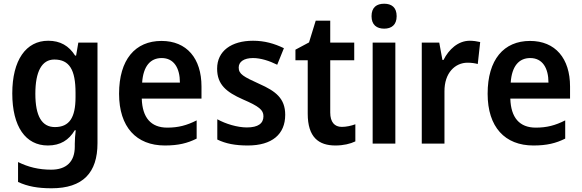

<svg xmlns="http://www.w3.org/2000/svg" viewBox="-20 -772 3127 1032"><path d="M239 -553C120 -553 46 -449 46 -270C46 -91 118 10 237 10C305 10 350 -19 382 -72H387C384 -50 382 -18 382 1V16C382 98 336 140 255 140C188 140 132 126 77 99V206C128 230 184 240 257 240C426 240 504 156 504 -2V-543H401L389 -473H384C350 -526 304 -553 239 -553ZM272 -452C353 -452 386 -397 386 -273V-250C386 -140 353 -89 275 -89C205 -89 170 -148 170 -268C170 -388 205 -452 272 -452Z M848 -552C707 -552 620 -452 620 -268C620 -89 713 10 866 10C938 10 987 -2 1037 -27V-125C984 -98 938 -86 879 -86C791 -86 745 -140 742 -242H1063V-307C1063 -458 984 -552 848 -552ZM849 -460C915 -460 947 -406 947 -328H744C750 -416 788 -460 849 -460Z M1513 -155C1513 -243 1462 -282 1374 -321C1288 -360 1263 -374 1263 -409C1263 -440 1291 -460 1340 -460C1381 -460 1428 -445 1470 -424L1506 -513C1454 -538 1402 -553 1340 -553C1224 -553 1147 -498 1147 -403C1147 -317 1197 -277 1285 -238C1373 -200 1396 -181 1396 -147C1396 -109 1368 -87 1307 -87C1256 -87 1193 -106 1148 -131V-22C1193 0 1244 10 1312 10C1442 10 1513 -50 1513 -155Z M1817 -90C1778 -90 1755 -116 1755 -167V-448H1884V-543H1755V-661H1677L1641 -544L1568 -505V-448H1634V-161C1634 -34 1693 10 1783 10C1826 10 1863 1 1890 -12V-104C1868 -96 1842 -90 1817 -90Z M2045 -752C2005 -752 1977 -733 1977 -685C1977 -638 2005 -618 2045 -618C2084 -618 2112 -638 2112 -685C2112 -733 2084 -752 2045 -752ZM2105 -543H1983V0H2105Z M2505 -553C2442 -553 2392 -506 2364 -450H2358L2341 -543H2247V0H2369V-280C2368 -381 2427 -435 2493 -435C2515 -435 2533 -432 2548 -428L2561 -546C2545 -550 2523 -553 2505 -553Z M2829 -552C2688 -552 2601 -452 2601 -268C2601 -89 2694 10 2847 10C2919 10 2968 -2 3018 -27V-125C2965 -98 2919 -86 2860 -86C2772 -86 2726 -140 2723 -242H3044V-307C3044 -458 2965 -552 2829 -552ZM2830 -460C2896 -460 2928 -406 2928 -328H2725C2731 -416 2769 -460 2830 -460Z"/></svg>

Font: Noto Sans Myanmar UI SemiCondensed SemiBold
Style: Regular
Weight: 600
Width: 4
Designer: Monotype Design Team
Foundry: Monotype Imaging Inc.
Version: Version 2.103